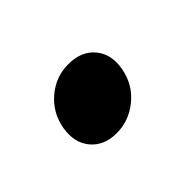

<svg xmlns="http://www.w3.org/2000/svg" viewBox="-42 -441 238 238"><g transform="rotate(-45 76.5 -322.5)"><path d="M20 -323Q24 -345 41 -359.5Q58 -374 80 -374Q103 -374 115 -359.5Q127 -345 123 -323Q119 -300 101.5 -285.5Q84 -271 62 -271Q40 -271 28 -285.5Q16 -300 20 -323Z"/></g></svg>

Font: Moniqa Black Ita Display
Style: Italic
Weight: 900
Italic angle: -10°
Designer: Rajesh Rajput
Foundry: Rajesh Rajput
Version: Version 1.000